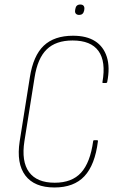

<svg xmlns="http://www.w3.org/2000/svg" viewBox="-20 -821 513 849"><path d="M221 8Q132 8 92 -45Q52 -98 67 -196L112 -479Q127 -575 173.5 -619Q220 -663 303 -663Q363 -663 400.5 -639Q438 -615 452.5 -569Q467 -523 454 -458Q453 -454 448 -454H436Q432 -454 433 -458Q449 -549 415.5 -595.5Q382 -642 301 -642Q227 -642 186.5 -602.5Q146 -563 133 -479L88 -197Q74 -107 108.5 -60Q143 -13 222 -13Q298 -13 338.5 -57.5Q379 -102 392 -197Q392 -201 397 -201H409Q414 -201 413 -196Q400 -92 353.5 -42Q307 8 221 8ZM330 -755Q321 -755 316 -760Q311 -765 312 -774L313 -781Q316 -801 335 -801Q345 -801 349.5 -795.5Q354 -790 353 -781L352 -774Q348 -755 330 -755Z"/></svg>

Font: Sofia Sans Condensed Thin
Style: Italic
Weight: 250
Italic angle: -9°
Version: Version 4.100